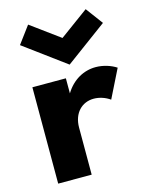

<svg xmlns="http://www.w3.org/2000/svg" viewBox="-114 -824 690 896"><g transform="rotate(-15 231.0 -376.5)"><path d="M215.9 0V-226.8C215.9 -298.6 260.5 -340 316.4 -340C344.5 -340 372.7 -330 394.5 -314.5L462.3 -450.9C436.8 -467.7 400 -480 363.2 -480C305.5 -480 250.9 -450.5 215.9 -392.7V-465.5H54.1V0ZM49.1 -670.5 249.5 -522.7 450 -670.5 388.6 -753.2 249.5 -651.4 110.5 -753.2Z"/></g></svg>

Font: Spartan MB ExtBd
Style: Regular
Weight: 800
Designer: Matt Bailey, Mirko Velimirovic
Foundry: Matt Bailey
Version: Version 1.005